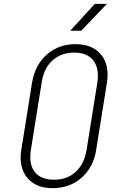

<svg xmlns="http://www.w3.org/2000/svg" viewBox="-20 -970 640 1000"><path d="M254 10Q166 10 121.5 -44.5Q77 -99 91 -190L147 -540Q157 -601 188 -645.5Q219 -690 266.5 -715Q314 -740 373 -740Q462 -740 506.5 -685.5Q551 -631 537 -540L481 -190Q467 -99 405 -44.5Q343 10 254 10ZM261 -34Q330 -34 374.5 -75Q419 -116 431 -190L487 -540Q498 -614 466 -655Q434 -696 366 -696Q298 -696 253 -655Q208 -614 197 -540L141 -190Q129 -116 160.5 -75Q192 -34 261 -34ZM346 -810 474 -950H537L403 -810Z"/></svg>

Font: NKDuy Mono Thin
Style: Italic
Weight: 100
Italic angle: -9°
Monospace: yes
Designer: NKDuy
Foundry: NKDuy
Version: Version 2.251; ttfautohint (v1.8.4.7-5d5b)